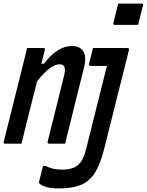

<svg xmlns="http://www.w3.org/2000/svg" viewBox="-76 -802 818 1072"><path d="M584 -782H714Q725 -782 722 -771L695 -663H565Q554 -663 557 -674ZM44 0H-49Q-58 0 -55 -11Q-29 -117 -2 -223Q25 -329 51 -435Q59 -466 65 -491.5Q71 -517 75 -534H168Q177 -534 174 -523Q169 -504 164.5 -484.5Q160 -465 155 -446H169Q244 -545 325 -545Q372 -545 390 -514Q408 -483 393 -424Q369 -329 350 -252.5Q331 -176 313 -102Q306 -77 300 -51.5Q294 -26 288 0H197Q187 0 190 -11Q213 -101 235.5 -193Q258 -285 283 -385Q297 -443 257 -443Q234 -443 204.5 -423Q175 -403 131 -348Q109 -261 87 -174Q65 -87 44 0ZM635 -534Q646 -534 644 -523Q613 -398 578.5 -261.5Q544 -125 506 28Q484 116 453 164Q422 212 374 231Q326 250 252 250Q206 250 178.5 241Q151 232 143 221Q140 218 142 213Q148 189 153 168.5Q158 148 164 125H180Q202 136 223.5 140.5Q245 145 275 145Q301 145 323 138.5Q345 132 361 118Q375 106 385.5 85.5Q396 65 403 37Q438 -105 466.5 -216.5Q495 -328 521 -434H430Q419 -434 421 -445Q427 -468 432.5 -490Q438 -512 443 -534Z"/></svg>

Font: Recursive Mn Lnr St Med
Style: Italic
Weight: 500
Italic angle: -15°
Monospace: yes
Version: Version 1.079;hotconv 1.0.112;makeotfexe 2.5.65598; ttfautoh